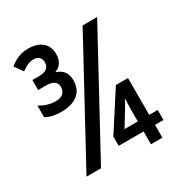

<svg xmlns="http://www.w3.org/2000/svg" viewBox="-170 -843 904 962"><g transform="rotate(-30 281.5 -361.5)"><path d="M118 -365C207 -365 249 -408 249 -472C249 -514 230 -539 193 -551V-554C221 -563 240 -589 240 -630C240 -686 202 -723 131 -723C86 -723 54 -707 23 -682L57 -634C81 -652 103 -663 127 -663C153 -663 170 -649 170 -621C170 -594 152 -576 111 -576H71V-518H113C155 -518 178 -506 178 -475C178 -444 159 -425 119 -425C90 -425 60 -434 29 -452V-385C56 -370 85 -365 118 -365ZM64 -21H148L510 -687H426ZM425 0H491V-74H540V-132H491V-345H421L281 -128V-74H425ZM348 -132 402 -220C411 -235 421 -252 427 -266C427 -243 425 -229 425 -205V-132Z"/></g></svg>

Font: Noto Sans Mono SemiCondensed Medium
Style: Regular
Weight: 500
Width: 4
Designer: Monotype Design Team
Foundry: Monotype Imaging Inc.
Version: Version 2.014